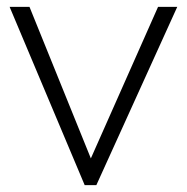

<svg xmlns="http://www.w3.org/2000/svg" viewBox="-20 -540 545 560"><path d="M227 0 8 -520H66L245 -78L441 -520H497L261 0Z"/></svg>

Font: Lexend Deca ExtraLight
Style: Regular
Weight: 200
Designer: Bonnie Shaver-Troup, Thomas Jockin
Foundry: Lexend
Version: Version 1.008; ttfautohint (v1.8.4.7-5d5b)